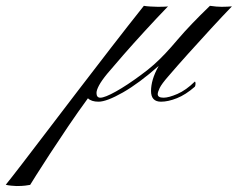

<svg xmlns="http://www.w3.org/2000/svg" viewBox="-215 -347 814 657"><path d="M-158.7 289.6Q-164.6 289.6 -176.8 288.3Q-189 287.1 -195.3 285.2Q-178.2 264.2 -141.6 216.6Q-105 168.9 -55.4 103.8Q-5.9 38.6 51 -35.6Q107.9 -109.9 166 -185.1Q224.1 -260.3 277.3 -327.1Q283.7 -325.7 299.8 -324.7Q315.9 -323.7 325.2 -323.7Q331.5 -323.7 343.3 -324Q355 -324.2 359.9 -325.2Q320.8 -284.7 280.5 -240.7Q240.2 -196.8 206.5 -158.2Q172.9 -119.6 151.9 -94.7Q132.3 -70.8 123.8 -54.7Q115.2 -38.6 115.2 -28.8Q115.2 -12.7 128.4 -12.7Q143.6 -12.7 181.6 -33.9Q219.7 -55.2 267.1 -90.3Q292.5 -108.9 312 -126.2Q331.5 -143.6 350.8 -164.1Q370.1 -184.6 394 -212.9Q435.1 -261.2 503.4 -327.1Q519 -325.2 525.6 -324.5Q532.2 -323.7 543.5 -323.7Q554.2 -323.7 563 -324.2Q571.8 -324.7 578.6 -325.2Q548.3 -293.9 508.8 -251Q469.2 -208 429.9 -164.3Q390.6 -120.6 361.8 -86.9Q337.9 -59.6 331.3 -45.7Q324.7 -31.7 324.7 -24.9Q324.7 -12.7 344.7 -12.7Q362.3 -12.7 392.1 -25.6Q421.9 -38.6 451.7 -67.9Q454.1 -66.9 454.1 -61Q454.1 -54.2 451.7 -50.3Q420.4 -22.9 390.4 -11Q360.4 1 335.9 1Q301.8 1 301.8 -35.6Q301.8 -54.2 307.9 -75.2Q314 -96.2 328.1 -121.6Q260.7 -62 205.3 -30.5Q149.9 1 122.1 1Q97.7 1 85.9 -10.7Q52.7 34.7 18.8 84.7Q-15.1 134.8 -43.9 179Q-72.8 223.1 -91.1 252.4Q-109.4 281.7 -111.8 285.6Q-117.7 286.6 -128.4 288.1Q-139.2 289.6 -158.7 289.6Z"/></svg>

Font: Pinyon Script
Style: Regular
Weight: 400
Designer: Nicole Fally, Eben Sorkin
Foundry: Sorkin Type Co.
Version: Version 1.008; ttfautohint (v1.8.4.7-5d5b)